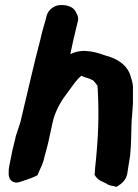

<svg xmlns="http://www.w3.org/2000/svg" viewBox="-20 -722 540 751"><path d="M21 -96C17 -76 13 -63 14 -42C14 -35 15 -23 25 -15C36 -5 51 -7 66 -13C87 -20 105 -26 117 -32L127 -37L131 -47C135 -57 141 -69 144 -76L145 -79C147 -83 152 -97 154 -109C168 -159 172 -177 184 -235L190 -260C204 -302 221 -330 245 -361C266 -389 280 -412 299 -426C302 -424 306 -422 309 -421C322 -416 328 -416 343 -408C347 -406 353 -397 362 -386L361 -382L362 -379C368 -270 365 -186 352 -64L350 -38L354 -32C366 -14 389 -9 396 -4C406 4 419 5 425 6L435 9L446 2C464 -9 475 -26 478 -44L482 -70L489 -114C494 -159 493 -218 495 -249V-252C495 -254 495 -256 496 -259V-260L500 -318V-373C502 -394 491 -424 487 -435C471 -473 434 -494 392 -505C366 -514 306 -537 255 -510C262 -546 272 -588 284 -637L285 -639C287 -651 285 -660 279 -670C268 -701 230 -705 206 -701C197 -699 186 -694 176 -684C167 -675 164 -666 161 -656L160 -650C153 -626 145 -600 138 -568C113 -474 91 -374 68 -279L60 -245C54 -226 47 -205 41 -187V-185C31 -147 25 -118 21 -96Z"/></svg>

Font: Vapor
Style: BlkObl
Weight: 900
Foundry: Cannot Into Space Fonts
Version: Version 0.179